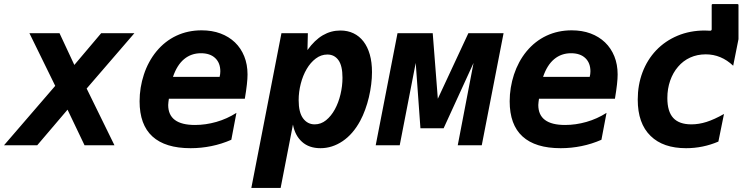

<svg xmlns="http://www.w3.org/2000/svg" viewBox="-42 -709 3675 937"><path d="M227.5 -290 101.6 -546.9H248.5L320.8 -392.1L451.7 -546.9H613.8L380.9 -276.9L516.6 0H370.6L287.6 -173.8L139.6 0H-22.5Z M888.2 14.2Q764.6 14.2 701.9 -43Q639.2 -100.1 639.2 -214.8Q639.2 -248 644.5 -281Q649.9 -314 660.2 -345.2Q670.4 -376.5 685.8 -405Q701.2 -433.6 721.2 -458Q762.7 -508.3 818.8 -534.7Q875 -561 941.9 -561Q992.7 -561 1033.9 -545.7Q1075.2 -530.3 1104.5 -502.2Q1133.8 -474.1 1149.9 -434.3Q1166 -394.5 1166 -345.7Q1166 -325.2 1162.8 -296.6Q1159.7 -268.1 1152.8 -227.1H782.2Q780.8 -218.8 780 -211.4Q779.3 -204.1 778.8 -196.8Q778.8 -99.1 909.7 -99.1Q961.4 -99.1 1013.7 -114Q1065.9 -128.9 1111.8 -158.2L1086.9 -26.9Q1040 -6.3 990 3.9Q939.9 14.2 888.2 14.2ZM1029.8 -334Q1033.2 -347.2 1033.2 -360.8Q1033.2 -401.9 1008.3 -425.5Q983.4 -449.2 938.5 -449.2Q891.1 -449.2 856.4 -420.4Q821.8 -391.6 802.2 -334Z M1331.5 -546.9H1460.4L1458.5 -464.8Q1493.7 -513.7 1533.4 -536.9Q1573.2 -560.1 1619.1 -560.1Q1654.8 -560.1 1683.3 -546.4Q1711.9 -532.7 1731.9 -506.6Q1752 -480.5 1762.7 -442.9Q1773.4 -405.3 1773.4 -356.9Q1773.4 -328.1 1769.5 -296.9Q1765.6 -265.6 1758.3 -234.6Q1751 -203.6 1740.2 -174.1Q1729.5 -144.5 1715.8 -119.1Q1680.7 -54.2 1629.9 -20Q1579.1 14.2 1522 14.2Q1466.3 14.2 1431.9 -16.8Q1397.5 -47.9 1387.7 -101.1L1327.6 208H1184.6ZM1493.7 -102.1Q1524.4 -102.1 1549.3 -122.3Q1574.2 -142.6 1592 -175Q1609.9 -207.5 1619.6 -248.3Q1629.4 -289.1 1629.4 -329.6Q1629.4 -388.2 1609.6 -415.5Q1589.8 -442.9 1555.7 -442.9Q1524.9 -442.9 1499 -423.3Q1473.1 -403.8 1454.6 -372.1Q1436 -340.3 1425.8 -300.5Q1415.5 -260.7 1415.5 -220.2Q1415.5 -160.2 1437.3 -131.1Q1459 -102.1 1493.7 -102.1Z M1897.9 -546.9H2069.8L2094.7 -227.1L2243.7 -546.9H2415.5L2309.1 0H2191.9L2269 -401.9L2123 -83H2009.8L1986.8 -401.9L1908.7 0H1791.5Z M2694.3 14.2Q2570.8 14.2 2508.1 -43Q2445.3 -100.1 2445.3 -214.8Q2445.3 -248 2450.7 -281Q2456.1 -314 2466.3 -345.2Q2476.6 -376.5 2491.9 -405Q2507.3 -433.6 2527.3 -458Q2568.8 -508.3 2625 -534.7Q2681.2 -561 2748 -561Q2798.8 -561 2840.1 -545.7Q2881.3 -530.3 2910.6 -502.2Q2939.9 -474.1 2956.1 -434.3Q2972.2 -394.5 2972.2 -345.7Q2972.2 -325.2 2969 -296.6Q2965.8 -268.1 2959 -227.1H2588.4Q2586.9 -218.8 2586.2 -211.4Q2585.4 -204.1 2585 -196.8Q2585 -99.1 2715.8 -99.1Q2767.6 -99.1 2819.8 -114Q2872.1 -128.9 2918 -158.2L2893.1 -26.9Q2846.2 -6.3 2796.1 3.9Q2746.1 14.2 2694.3 14.2ZM2835.9 -334Q2839.4 -347.2 2839.4 -360.8Q2839.4 -401.9 2814.5 -425.5Q2789.6 -449.2 2744.6 -449.2Q2697.3 -449.2 2662.6 -420.4Q2627.9 -391.6 2608.4 -334Z M3160.2 -463.4Q3204.1 -509.3 3264.6 -534.7Q3325.2 -560.1 3397.5 -560.1Q3406.7 -560.1 3423.3 -559.1Q3431.2 -559.1 3431.2 -566.4V-684.1Q3431.2 -689 3436 -689H3557.1Q3562 -689 3562 -684.1V-518.1L3536.1 -388.2Q3477.5 -443.8 3402.3 -443.8Q3360.8 -443.8 3326.4 -428.2Q3292 -412.6 3267.1 -383.3Q3242.2 -354.5 3228.5 -315.2Q3214.8 -275.9 3214.8 -230.5Q3214.8 -164.6 3243.7 -133.3Q3272.5 -102.1 3332 -102.1Q3368.2 -102.1 3406 -114Q3443.8 -126 3491.2 -152.8L3463.9 -18.1Q3388.7 14.2 3306.2 14.2Q3194.3 14.2 3133.3 -45.4Q3070.3 -106 3070.3 -223.1Q3070.3 -294.4 3093.5 -356Q3116.7 -417.5 3160.2 -463.4Z"/></svg>

Font: Hack
Style: Bold Italic
Weight: 700
Italic angle: -11°
Monospace: yes
Designer: Christopher Simpkins
Foundry: Christopher Simpkins
Version: Version 2.017; ttfautohint (v1.4.1) -l 4 -r 80 -G 350 -x 0 -